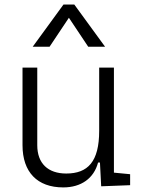

<svg xmlns="http://www.w3.org/2000/svg" viewBox="-20 -815 626 845"><path d="M258.3 9.8C336.9 9.8 393.1 -29.8 411.6 -99.6H419.9L425.3 4.9L552.7 0V-48.3L481.4 -55.2V-517.6H416.5V-239.3C416.5 -103.5 366.7 -51.3 271.5 -51.3C191.4 -51.3 144 -95.7 144 -175.8V-517.6H79.1V-175.8C79.1 -57.6 144 9.8 258.3 9.8ZM124 -609.4H198.2L283.2 -736.8L368.2 -609.4H442.4L307.1 -794.9H259.3Z"/></svg>

Font: Cascadia Mono Light
Style: Regular
Weight: 300
Monospace: yes
Designer: Aaron Bell
Foundry: Saja Typeworks
Version: Version 2404.023